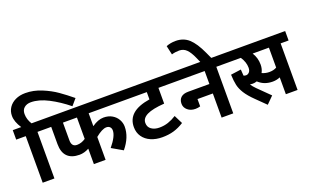

<svg xmlns="http://www.w3.org/2000/svg" viewBox="-128 -1562 3468 2154"><g transform="rotate(-20 1606.0 -485.0)"><path d="M166 -794Q166 -729 204 -669H328V-556H234V0H94V-556H-20V-669H81Q26 -752 26 -822Q26 -877 54.5 -920Q83 -963 134.5 -987.5Q186 -1012 253 -1012Q351 -1012 446.5 -972.5Q542 -933 614 -882.5Q686 -832 765 -767L701 -692Q594 -779 483 -836.5Q372 -894 276 -894Q228 -894 197 -868Q166 -842 166 -794Z M845 -402Q918 -454 984 -454Q1042 -454 1085 -429Q1128 -404 1151 -363Q1174 -322 1174 -277Q1174 -151 1074 -30L944 -105Q1034 -214 1034 -282Q1034 -309 1018.5 -324.5Q1003 -340 977 -340Q926 -340 845 -273V0H705V-184Q648 -153 591 -153Q496 -153 447 -202.5Q398 -252 398 -350V-556H308V-669H1203V-556H845ZM705 -301V-556H538V-345Q538 -267 602 -267Q656 -267 705 -301Z M1405 -236Q1405 -186 1443 -159.5Q1481 -133 1538 -133Q1594 -133 1643 -149.5Q1692 -166 1741 -197L1792 -95Q1731 -56 1669 -38Q1607 -20 1532 -20Q1456 -20 1396 -46Q1336 -72 1302 -121Q1268 -170 1268 -236Q1268 -331 1334.5 -389Q1401 -447 1539 -469V-556H1183V-669H1823V-556H1678V-368Q1537 -358 1471 -325.5Q1405 -293 1405 -236Z M2463 -556H2369V0H2230V-288H2047V-201Q2021 -192 1989 -192Q1933 -192 1896.5 -223Q1860 -254 1860 -299Q1860 -348 1890 -374.5Q1920 -401 1977 -401H2230V-556H1803V-669H2463Z M2194 -725Q2161 -800 2125.5 -835Q2090 -870 2039 -870Q1992 -870 1949 -857L1925 -964Q1976 -985 2038 -985Q2131 -985 2194.5 -927.5Q2258 -870 2317 -741L2367 -632H2235Z M3232 -556H3137V0H2997V-201Q2956 -183 2909 -183Q2859 -183 2817.5 -198Q2776 -213 2739 -247Q2714 -238 2688 -238Q2671 -238 2656 -241Q2673 -213 2706 -180L2848 -40L2766 42L2653 -69Q2586 -134 2552.5 -187.5Q2519 -241 2508 -291Q2497 -341 2494 -416L2617 -433Q2618 -402 2622 -359Q2636 -352 2651 -352Q2672 -352 2689 -370Q2706 -388 2706 -424Q2706 -489 2662 -556H2443V-669H3232ZM2997 -556H2803Q2845 -490 2845 -410Q2845 -357 2822 -316Q2865 -297 2909 -297Q2961 -297 2997 -318Z"/></g></svg>

Font: Martel Sans ExtraBold
Style: Regular
Weight: 800
Designer: Dan Reynolds and Mathieu Réguer
Foundry: Dan Reynolds and Mathieu Réguer
Version: Version 1.002; ttfautohint (v1.1) -l 5 -r 5 -G 72 -x 0 -D la